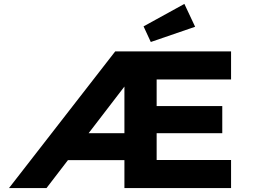

<svg xmlns="http://www.w3.org/2000/svg" viewBox="-20 -963 1296 983"><path d="M26 0 570 -700H1163V-556H782V-420H1118V-281H782V-144H1163V0H617V-143H312L415 -281H617V-565L644 -555L218 0ZM752 -748 715 -828 924 -943 979 -826Z"/></svg>

Font: Lexend Exa
Style: Bold
Weight: 700
Designer: Bonnie Shaver-Troup, Thomas Jockin
Foundry: Lexend
Version: Version 1.007